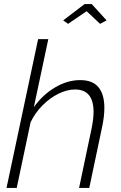

<svg xmlns="http://www.w3.org/2000/svg" viewBox="-20 -922 592 942"><path d="M290 -822 395 -902H430L503 -822L471 -805L405 -867L314 -805ZM167 -730H217L146 -396Q189 -457 250 -493Q311 -529 373 -529Q435 -529 463.5 -493.5Q492 -458 492 -394Q492 -350 481 -299L418 0H368L429 -290Q434 -314 436.5 -334.5Q439 -355 439 -373Q439 -483 348 -483Q309 -483 266.5 -462Q224 -441 188 -404.5Q152 -368 130 -322L62 0H12Z"/></svg>

Font: Raleway Light
Style: Italic
Weight: 300
Italic angle: -12°
Designer: Matt McInerney, Pablo Impallari, Rodrigo Fuenzalida
Foundry: Matt McInerney, Pablo Impallari, Rodrigo Fuenzalida
Version: Version 4.026